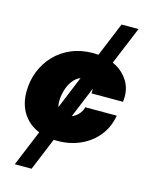

<svg xmlns="http://www.w3.org/2000/svg" viewBox="-135 -812 853 1100"><g transform="rotate(15 291.5 -262.0)"><path d="M62.5 204.1 150.4 -8.8Q87.9 -34.2 53.7 -87.6Q19.5 -141.1 19.5 -214.8Q19.5 -278.3 41.5 -334.7Q63.5 -391.1 104.5 -434.6Q145.5 -478 203.4 -502.7Q261.2 -527.3 332.5 -527.3Q348.1 -527.3 363.3 -525.9L446.3 -727.5H546.9L454.1 -503.4Q513.2 -477.1 545.7 -425Q578.1 -373 568.8 -301.8H382.3Q383.8 -316.4 381.8 -328.6L306.6 -146.5Q329.6 -155.3 346.2 -174.1Q362.8 -192.9 368.2 -215.8H554.7Q543.5 -147 502.9 -95.9Q462.4 -44.9 400.4 -16.6Q338.4 11.7 263.2 11.7Q252.4 11.7 241.7 11.2L162.1 204.1ZM219.2 -176.8 298.8 -370.1Q271.5 -359.4 252.7 -333.5Q233.9 -307.6 224.4 -274.7Q214.8 -241.7 214.8 -210Q214.8 -190.9 219.2 -176.8Z"/></g></svg>

Font: Inter Display Black
Style: Italic
Weight: 900
Italic angle: -9.39999°
Designer: Rasmus Andersson
Foundry: rsms
Version: Version 4.000;git-a52131595